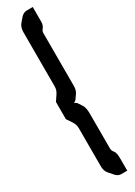

<svg xmlns="http://www.w3.org/2000/svg" viewBox="-231 -735 609 869"><g transform="rotate(-30 73.5 -300.5)"><path d="M45.9 -366.2V-649.4Q45.9 -675.8 59.6 -691.4L77.1 -711.9Q90.8 -727.5 109.4 -727.5H139.6V-650.4Q139.6 -633.8 130.9 -622.1Q122.1 -611.3 122.1 -602.5V-326.2Q122.1 -302.7 112.3 -289.1L98.6 -269.5Q91.8 -259.8 85.9 -259.8V-255.9Q92.8 -255.9 99.6 -246.1L112.3 -226.6Q122.1 -211.9 122.1 -180.7V1Q122.1 14.6 130.9 23.4Q139.6 33.2 139.6 63.5V127.9H107.4Q91.8 127.9 79.1 113.3L58.6 89.8Q45.9 75.2 45.9 51.8V-149.4Q45.9 -167 35.2 -183.6L15.6 -212.9V-302.7L35.2 -332Q45.9 -347.7 45.9 -366.2Z"/></g></svg>

Font: Vancouver Drive
Style: Bold
Weight: 700
Designer: Valery Zaveryaev
Foundry: Cyreal (www.cyreal.org)
Version: Version 1.01